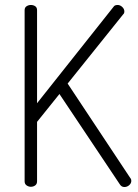

<svg xmlns="http://www.w3.org/2000/svg" viewBox="-20 -751 554 772"><path d="M79 -710Q79 -721 87 -726Q95 -731 104 -731Q114 -731 121.5 -726Q129 -721 129 -710V-336L436 -723Q439 -728 443.5 -729.5Q448 -731 453 -731Q463 -731 471.5 -723Q480 -715 480 -705Q480 -697 475 -693L252 -415L504 -35Q508 -31 508 -24Q508 -14 499.5 -6.5Q491 1 480 1Q468 1 461 -11L219 -373L129 -261V-22Q129 -11 121.5 -5.5Q114 0 104 0Q95 0 87 -5.5Q79 -11 79 -22Z"/></svg>

Font: AkaAcidDosis
Style: Light
Weight: 300
Designer: Edgar Tolentino, Pablo Impallari, Igino Marini, Aka-Acid
Foundry: Edgar Tolentino, Pablo Impallari, Igino Marini, Aka-Acid
Version: Version 1.007